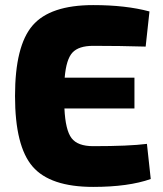

<svg xmlns="http://www.w3.org/2000/svg" viewBox="-20 -722 639 754"><path d="M557 -157 572 -19Q484 12 346 12Q177 12 108 -68Q39 -148 39 -345Q39 -542 108 -622Q177 -702 346 -702Q474 -702 567 -677L552 -539Q450 -542 346 -542Q289 -542 264.5 -515.5Q240 -489 234 -417H508V-296H233Q237 -211 261 -179.5Q285 -148 346 -148Q487 -148 557 -157Z"/></svg>

Font: Exo 2.0 Extra Bold
Style: Regular
Weight: 800
Designer: Natanael Gama
Version: Version 1.001;PS 001.001;hotconv 1.0.70;makeotf.lib2.5.58329